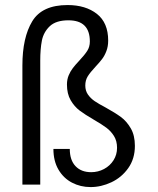

<svg xmlns="http://www.w3.org/2000/svg" viewBox="-20 -750 640 780"><path d="M197 -145H263.5Q263.5 -99.5 286.8 -75Q310 -50.5 350.5 -50.5Q378.5 -50.5 402.8 -63.5Q427 -76.5 441.2 -99Q455.5 -121.5 455.5 -149.5Q455.5 -177.5 443 -197.5Q430.5 -217.5 412 -231.2Q393.5 -245 361.5 -263.5Q326 -284 304 -300.5Q282 -317 267 -343Q252 -369 252 -406.5Q252 -427 259 -443.8Q266 -460.5 275.8 -473.2Q285.5 -486 302 -503.5Q324 -527 334.5 -543.5Q345 -560 345 -581.5Q345 -667.5 258 -667.5Q207.5 -667.5 182.2 -643.5Q157 -619.5 150.2 -585.2Q143.5 -551 143.5 -504V-482V0H71V-484Q71 -597.5 111 -663.5Q151 -729.5 254.5 -729.5Q328 -729.5 373.8 -693.5Q419.5 -657.5 419.5 -585Q419.5 -561.5 412.2 -542.5Q405 -523.5 394.5 -509.8Q384 -496 367.5 -478.5Q346.5 -456 336.5 -440Q326.5 -424 326.5 -402.5Q326.5 -381.5 337.2 -366Q348 -350.5 364.5 -339.2Q381 -328 409.5 -313Q447.5 -292 471 -274.8Q494.5 -257.5 511.2 -228.8Q528 -200 528 -157.5Q528 -105 501 -67Q474 -29 432.5 -9.5Q391 10 348 10Q307 10 272.5 -8Q238 -26 217.5 -61Q197 -96 197 -145Z"/></svg>

Font: JuliaMono Light
Style: Regular
Weight: 300
Monospace: yes
Designer: cormullion
Foundry: corm
Version: Version 0.054; ttfautohint (v1.8.4)